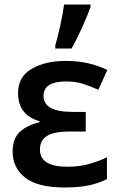

<svg xmlns="http://www.w3.org/2000/svg" viewBox="-20 -821 528 851"><path d="M360 -325H302Q173 -325 173 -396Q173 -460 273 -460Q316 -460 349.5 -449Q383 -438 416 -423L456 -511Q416 -530 371 -540.5Q326 -551 271 -551Q181 -551 120.5 -516Q60 -481 60 -408Q60 -311 155 -284V-279Q102 -267 69 -237.5Q36 -208 36 -148Q36 -78 91 -34Q146 10 268 10Q331 10 376 0Q421 -10 454 -27V-124Q422 -108 378 -95Q334 -82 279 -82Q157 -82 157 -158Q157 -198 187.5 -218Q218 -238 289 -238H360ZM225 -606H297Q322 -650 345 -701.5Q368 -753 381 -789V-801H264Q259 -761 247.5 -709Q236 -657 225 -620Z"/></svg>

Font: Noto Sans Display Medium
Style: Regular
Weight: 500
Designer: Monotype Design Team
Foundry: Monotype Imaging Inc.
Version: Version 1.900